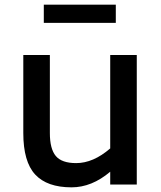

<svg xmlns="http://www.w3.org/2000/svg" viewBox="-20 -792 692 824"><path d="M80 0ZM567 -556V0H453V-55Q374 12 287 12Q182 12 131 -43Q80 -98 80 -221V-556H194V-221Q194 -153 219.5 -122.5Q245 -92 307 -92Q380 -92 453 -155V-556ZM168 -772H477V-694H168Z"/></svg>

Font: Biryani SemiBold
Style: Regular
Weight: 600
Designer: Dan Reynolds and Mathieu Réguer
Foundry: Dan Reynolds and Mathieu Réguer
Version: Version 1.004; ttfautohint (v1.1) -l 5 -r 5 -G 72 -x 0 -D la